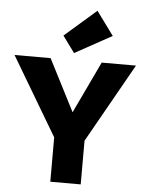

<svg xmlns="http://www.w3.org/2000/svg" viewBox="-70 -1033 813 1082"><g transform="rotate(5 336.5 -491.5)"><path d="M326 -734 258 -827 437 -983 535 -849ZM256 0V-251L-7 -694H197L347 -401L486 -694H680L428 -247V0Z"/></g></svg>

Font: Cantarell Extra Bold
Style: Regular
Weight: 800
Designer: Dave Crossland, Nikolaus Waxweiler, Florian Fecher, Jacques Le Bailly, Eben Sorkin, Alexei Vanyashin, Alexios Zavras, Em
Version: Version 0.303